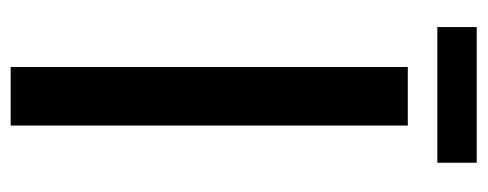

<svg xmlns="http://www.w3.org/2000/svg" viewBox="-290 -602 892 351"><g transform="rotate(90 155.5 -426.0)"><path d="M102 -726H209V0H102ZM29 -852H277V-780H29Z"/></g></svg>

Font: Josefin Sans Medium
Style: Regular
Weight: 500
Designer: Santiago Orozco
Foundry: Typemade
Version: Version 2.001